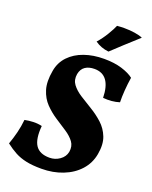

<svg xmlns="http://www.w3.org/2000/svg" viewBox="-168 -971 844 1068"><g transform="rotate(20 254.5 -437.5)"><path d="M212 9Q158 9 121 1Q84 -7 55 -22.5Q26 -38 -5 -62Q8 -98 17.5 -136Q27 -174 31 -214Q55 -219 81.5 -220Q108 -221 133 -215Q126 -137 150 -100.5Q174 -64 233 -64Q266 -64 293 -83Q320 -102 326 -132Q332 -167 314 -191.5Q296 -216 264 -237Q232 -258 196.5 -281Q161 -304 131 -335Q101 -366 87 -411.5Q73 -457 85 -524Q94 -576 128.5 -612Q163 -648 215.5 -666.5Q268 -685 332 -685Q393 -685 438 -671Q483 -657 508 -637Q502 -599 499 -559Q496 -519 497 -488Q453 -474 400 -479Q397 -614 301 -614Q268 -614 246.5 -599.5Q225 -585 219 -554Q213 -518 232 -492.5Q251 -467 284.5 -445.5Q318 -424 355.5 -401.5Q393 -379 425.5 -349.5Q458 -320 474.5 -278Q491 -236 480 -175Q470 -119 432.5 -77.5Q395 -36 337.5 -13.5Q280 9 212 9ZM340 -731Q294 -736 259 -761Q285 -790 306.5 -826Q328 -862 336 -882Q347 -883 358 -883.5Q369 -884 380 -884Q412 -884 441 -879.5Q470 -875 488 -867Q445 -828 406.5 -793Q368 -758 340 -731Z"/></g></svg>

Font: Vollkorn ExtraBold
Style: Italic
Weight: 800
Italic angle: -11°
Designer: Friedrich Althausen
Foundry: Friedrich Althausen
Version: Version 5.000; ttfautohint (v1.8.3)